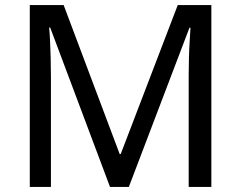

<svg xmlns="http://www.w3.org/2000/svg" viewBox="-20 -734 947 754"><path d="M412 0 177 -626H173Q175 -606 176.5 -575Q178 -544 179 -507.5Q180 -471 180 -433V0H97V-714H230L450 -129H454L678 -714H810V0H721V-439Q721 -474 722 -508.5Q723 -543 725 -573.5Q727 -604 728 -625H724L486 0Z"/></svg>

Font: Noto Sans Gujarati
Style: Regular
Weight: 400
Designer: Jelle Bosma - Monotype Design Team, Universal Thirst
Foundry: Monotype Imaging Inc.
Version: Version 2.102